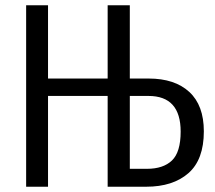

<svg xmlns="http://www.w3.org/2000/svg" viewBox="-20 -708 815 728"><path d="M543.9 -410.2Q642.6 -410.2 697.8 -359.4Q752.9 -308.6 752.9 -210Q752.9 -102.5 694.3 -51.3Q635.7 0 534.2 0H388.2V-344.2H162.1V0H79.1V-688H162.1V-410.2H388.2V-688H472.2V-410.2ZM537.1 -67.9Q599.1 -67.9 632.1 -99.6Q665 -131.3 665 -209Q665 -344.2 543 -344.2H472.2V-67.9Z"/></svg>

Font: Fira Sans Compressed Book
Style: Regular
Weight: 350
Width: 1
Designer: Carrois Corporate & Edenspiekermann AG
Foundry: Carrois Corporate GbR & Edenspiekermann AG
Version: Version 4.203;PS 004.203;hotconv 1.0.88;makeotf.lib2.5.64775